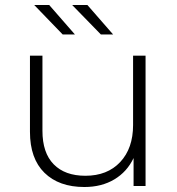

<svg xmlns="http://www.w3.org/2000/svg" viewBox="-20 -745 709 769"><path d="M563 -522V0H515V-112Q489 -57 438 -26.5Q387 4 318 4Q216 4 158 -53Q100 -110 100 -217V-522H150V-221Q150 -133 195 -87Q240 -41 322 -41Q410 -41 461.5 -96Q513 -151 513 -244V-522ZM117 -725H177L280 -607H231ZM269 -725H330L433 -607H384Z"/></svg>

Font: Montserrat Atlas Light
Style: Regular
Weight: 300
Designer: Julieta Ulanovsky
Foundry: Julieta Ulanovsky
Version: Version 7.200